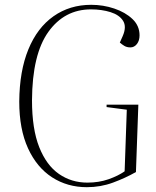

<svg xmlns="http://www.w3.org/2000/svg" viewBox="-20 -764 647 798"><path d="M555 -329 545 -49Q501 -24 449.5 -5Q398 14 341 14Q260 14 196.5 -27Q133 -68 96.5 -147.5Q60 -227 60 -342Q61 -469 98 -559Q135 -649 202.5 -696.5Q270 -744 359 -744Q409 -744 455 -728.5Q501 -713 530.5 -685Q560 -657 560 -617Q560 -595 549 -581Q538 -567 522 -567Q507 -567 496.5 -573.5Q486 -580 478 -587L490 -614Q507 -653 491.5 -677.5Q476 -702 439.5 -713.5Q403 -725 358 -725Q248 -725 181 -631.5Q114 -538 113 -347Q113 -228 143 -152.5Q173 -77 225 -41Q277 -5 343 -5Q391 -5 431 -19Q471 -33 498 -52L507 -308L423 -319V-329Z"/></svg>

Font: Display Extralight
Style: Italic
Weight: 200
Italic angle: -2°
Designer: Latin by Veronika Burian and Jose Scaglione. Greek by Irene Vlachou. Cyrillic by Vera Evstafieva
Foundry: TypeTogether
Version: Version 3.002